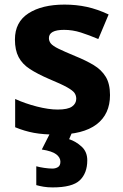

<svg xmlns="http://www.w3.org/2000/svg" viewBox="-20 -576 537 836"><path d="M459 -162Q459 -79 400.5 -34.5Q342 10 226 10Q169 10 128 2.5Q87 -5 46 -22V-145Q90 -125 141 -112Q192 -99 231 -99Q275 -99 293.5 -112Q312 -125 312 -146Q312 -160 304.5 -171Q297 -182 272 -196Q247 -210 194 -232Q143 -254 110 -275.5Q77 -297 61 -327.5Q45 -358 45 -404Q45 -480 104 -518Q163 -556 261 -556Q312 -556 358 -546Q404 -536 453 -513L408 -406Q368 -423 332 -434.5Q296 -446 259 -446Q226 -446 209.5 -437Q193 -428 193 -410Q193 -397 201.5 -386.5Q210 -376 234.5 -364Q259 -352 307 -332Q354 -313 388 -292.5Q422 -272 440.5 -241.5Q459 -211 459 -162ZM360 122Q360 178 327.5 209Q295 240 209 240Q187 240 169.5 237Q152 234 138 230V148Q152 152 172.5 155Q193 158 208 158Q222 158 232.5 151.5Q243 145 243 128Q243 110 225 96Q207 82 162 75L200 0H294L281 30Q311 40 335.5 62.5Q360 85 360 122Z"/></svg>

Font: Noto Sans Tangsa
Style: Regular
Weight: 400
Designer: David Williams
Foundry: Google LLC
Version: Version 1.504